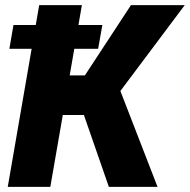

<svg xmlns="http://www.w3.org/2000/svg" viewBox="-20 -731 743 751"><path d="M300.3 -710.9 176.8 0H10.3L133.3 -710.9ZM702.6 -710.9 380.4 -281.2H196.8L204.1 -436H312L492.2 -710.9ZM405.8 0 295.4 -317.9 430.7 -427.2 596.2 0ZM380.4 -633.3 363.8 -540H16.6L32.7 -633.3Z"/></svg>

Font: Roboto Black
Style: Italic
Weight: 900
Italic angle: -12°
Designer: Christian Robertson
Foundry: Google
Version: Version 3.0; 2020